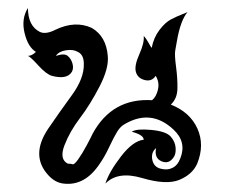

<svg xmlns="http://www.w3.org/2000/svg" viewBox="-20 -460 600 481"><path d="M50 -440Q50 -395 80 -380Q95 -373 120 -386Q169 -409 210 -390Q246 -369 250 -320Q253 -289 229.5 -243.5Q206 -198 180.5 -164.5Q155 -131 141.5 -96Q128 -61 150 -50Q158 -50 162 -48.5Q166 -47 176 -61Q186 -75 197.5 -96.5Q209 -118 212 -125Q261 -215 361 -209Q366 -213 370 -220Q384 -248 370 -270Q360 -255 342.5 -259.5Q325 -264 320.5 -279.5Q316 -295 329 -324Q342 -353 340 -370Q346 -364 352 -353Q358 -342 360 -340Q365 -366 379.5 -385Q394 -404 408.5 -411.5Q423 -419 436 -424Q449 -429 450 -430Q432 -409 423 -356Q421 -344 419 -333.5Q417 -323 421 -293Q425 -263 424.5 -238Q424 -213 408 -198Q456 -179 474.5 -138Q493 -97 474 -50Q462 -23 429.5 -9.5Q397 4 336 -14Q275 -32 244 0Q253 -29 283 -68Q313 -107 340 -110Q340 -122 310 -130Q322 -138 359 -134.5Q396 -131 407.5 -118Q419 -105 420 -89.5Q421 -74 415 -66Q403 -48 384.5 -56Q366 -64 371 -89Q358 -78 361.5 -60Q365 -42 382 -37.5Q399 -33 411 -39Q425 -45 432 -64Q448 -105 414 -136Q359 -187 294 -150Q282 -144 273.5 -130Q265 -116 253.5 -91.5Q242 -67 230 -50Q193 6 140 0Q119 -2 102 -20Q55 -70 101 -138Q129 -179 160 -221.5Q191 -264 190 -300Q190 -323 175 -330Q163 -337 145 -334Q127 -331 120 -320Q141 -327 149.5 -320Q158 -313 161.5 -301Q165 -289 160 -280Q148 -260 110 -270Q96 -274 76 -296Q56 -318 50 -320Q60 -320 70 -330Q50 -342 41.5 -377.5Q33 -413 50 -440Z"/></svg>

Font: SOV_mook
Style: Book
Weight: 400
Version: Version 1.00